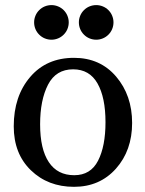

<svg xmlns="http://www.w3.org/2000/svg" viewBox="-20 -722 568 750"><path d="M269 7.8Q167.5 7.8 100.6 -56.9Q33.7 -121.6 33.7 -228.5Q33.7 -346.2 97.7 -421.1Q161.6 -496.1 269 -496.1Q371.1 -496.1 433.6 -422.9Q496.1 -349.6 496.1 -241.7Q496.1 -134.3 432.9 -63.2Q369.6 7.8 269 7.8ZM270 -37.6Q334 -37.6 363 -94.2Q392.1 -150.9 392.1 -244.6Q392.1 -341.3 360.8 -396.2Q329.6 -451.2 265.6 -451.2Q198.7 -451.2 167.7 -391.4Q136.7 -331.5 136.7 -236.3Q136.7 -139.6 170.7 -88.6Q204.6 -37.6 270 -37.6ZM356 -566.9Q342.3 -566.9 329.8 -572Q317.4 -577.1 307.9 -586.7Q298.3 -596.2 293.2 -608.6Q288.1 -621.1 288.1 -634.8Q288.1 -647.9 293.2 -660.4Q298.3 -672.9 307.9 -682.4Q317.4 -691.9 329.8 -697Q342.3 -702.1 356 -702.1Q369.1 -702.1 381.6 -697Q394 -691.9 403.6 -682.4Q413.1 -672.9 418.2 -660.4Q423.3 -647.9 423.3 -634.8Q423.3 -621.1 418.2 -608.6Q413.1 -596.2 403.6 -586.7Q394 -577.1 381.6 -572Q369.1 -566.9 356 -566.9ZM181.2 -566.9Q167.5 -566.9 155 -572Q142.6 -577.1 133.1 -586.7Q123.5 -596.2 118.4 -608.6Q113.3 -621.1 113.3 -634.8Q113.3 -647.9 118.4 -660.4Q123.5 -672.9 133.1 -682.4Q142.6 -691.9 155 -697Q167.5 -702.1 181.2 -702.1Q194.3 -702.1 206.8 -697Q219.2 -691.9 228.8 -682.4Q238.3 -672.9 243.4 -660.4Q248.5 -647.9 248.5 -634.8Q248.5 -621.1 243.4 -608.6Q238.3 -596.2 228.8 -586.7Q219.2 -577.1 206.8 -572Q194.3 -566.9 181.2 -566.9Z"/></svg>

Font: Munson
Style: Regular
Weight: 400
Designer: Paul James MIller
Foundry: High-Logic / Made with FontCreator
Version: Version 2.10;May 5, 2019;FontCreator 11.5.0.2430 64-bit